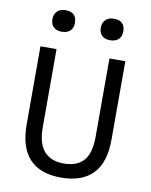

<svg xmlns="http://www.w3.org/2000/svg" viewBox="-95 -938 804 1023"><g transform="rotate(10 307.0 -426.5)"><path d="M450.6 -231.5V-655H536.6V-232.1Q536.6 -106.5 477.9 -45.8Q419.1 15 305.1 15Q193 15 135.2 -46.6Q77.4 -108.1 77.4 -232.1V-655H164.4V-231.5Q164.4 -144.5 201.1 -102.9Q237.9 -61.4 307 -61.4Q378.9 -61.4 414.8 -101.9Q450.6 -142.5 450.6 -231.5ZM174.7 -751Q147 -751 131 -766Q114.9 -781.1 114.9 -808.9Q114.9 -835.4 131.5 -851.6Q148.1 -867.8 175.8 -867.8Q236.7 -867.8 236.7 -808.8Q236.7 -781 220.1 -766Q203.5 -751 174.7 -751ZM436.4 -751Q408.7 -751 392.7 -766Q376.6 -781.1 376.6 -808.9Q376.6 -835.4 393.2 -851.6Q409.9 -867.8 437.5 -867.8Q498.4 -867.8 498.4 -808.8Q498.4 -781 481.8 -766Q465.2 -751 436.4 -751Z"/></g></svg>

Font: Intel One Mono Light
Style: Regular
Weight: 300
Monospace: yes
Designer: Fred Shallcrass
Foundry: Frere-Jones Type LLC
Version: Version 1.004